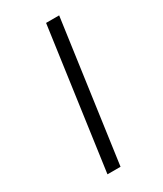

<svg xmlns="http://www.w3.org/2000/svg" viewBox="-201 -827 808 954"><g transform="rotate(-30 203.0 -350.0)"><path d="M308 -752 196 52H121L233 -752Z"/></g></svg>

Font: Pathway Extreme 28pt Medium
Style: Italic
Weight: 500
Italic angle: -8°
Designer: Eduardo Rodriguez Tunni
Foundry: Eduardo Rodriguez Tunni
Version: Version 1.001;gftools[0.9.26]